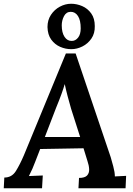

<svg xmlns="http://www.w3.org/2000/svg" viewBox="-33 -1003 708 1023"><path d="M370 -718 557 -165Q562 -148 570.5 -116.5Q579 -85 579 -63L639 -66L636 0H385L388 -55Q419 -55 431 -68Q443 -81 442 -101.5Q441 -122 433 -145L412 -213L181 -209L155 -142Q149 -125 139.5 -103.5Q130 -82 121 -65L195 -68L191 0H-13L-10 -57Q30 -57 51.5 -91.5Q73 -126 94 -175L318 -718ZM312 -555Q306 -534 294.5 -502Q283 -470 266 -429L206 -273H394L346 -423Q336 -457 327 -491.5Q318 -526 312 -555ZM347 -741Q316 -741 287.5 -753.5Q259 -766 240 -792Q221 -818 220 -859Q220 -896 238.5 -924Q257 -952 286 -967.5Q315 -983 346 -983Q376 -983 405 -970.5Q434 -958 453 -931.5Q472 -905 472 -864Q473 -825 454 -797.5Q435 -770 406 -755.5Q377 -741 347 -741ZM350 -785Q369 -785 383 -802.5Q397 -820 397 -852Q397 -895 382.5 -917.5Q368 -940 344 -940Q320 -940 308 -917Q296 -894 296 -868Q296 -829 311 -806.5Q326 -784 350 -785Z"/></svg>

Font: Lora SemiBold
Style: Italic
Weight: 600
Italic angle: -3°
Designer: Olga Karpushina, Alexei Vanyashin (Cyrillic)
Foundry: Cyreal
Version: Version 3.011; ttfautohint (v1.8.4.7-5d5b)